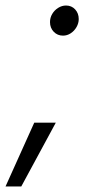

<svg xmlns="http://www.w3.org/2000/svg" viewBox="-59 -518 329 695"><path d="M169 -389Q149 -389 135.5 -403Q122 -417 122 -438Q122 -454 130 -467.5Q138 -481 151.5 -489.5Q165 -498 180 -498Q200 -498 213 -484Q226 -470 226 -449Q226 -434 218 -420Q210 -406 197 -397.5Q184 -389 169 -389ZM-39 157 65 -74H143L18 157Z"/></svg>

Font: Red Hat Text VF
Style: Italic
Weight: 400
Italic angle: -12°
Designer: Pentagram, MCKL
Foundry: Pentagram, MCKL
Version: Version 1.023